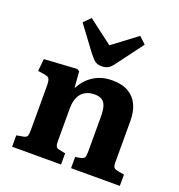

<svg xmlns="http://www.w3.org/2000/svg" viewBox="-143 -928 978 1047"><g transform="rotate(20 346.0 -404.0)"><path d="M43 0V-66L83 -73Q99 -76 103.5 -85.5Q108 -95 108 -121V-372Q108 -405 102 -416.5Q96 -428 74 -431L35 -437L42 -508L232 -520L246 -511L253 -420H256Q281 -469 326.5 -498Q372 -527 434 -527Q491 -527 528 -505.5Q565 -484 583 -445Q601 -406 601 -354V-113Q601 -92 607 -83.5Q613 -75 632 -72L668 -66V0H385V-65L415 -70Q432 -74 437 -82.5Q442 -91 442 -113V-317Q442 -356 435 -379Q428 -402 411.5 -412Q395 -422 368 -422Q339 -422 316 -409.5Q293 -397 280 -370.5Q267 -344 267 -303V-115Q267 -94 271.5 -84.5Q276 -75 292 -72L327 -65V0ZM352 -579Q335 -579 323.5 -583.5Q312 -588 302 -598.5Q292 -609 279 -625L172 -769L211 -808L352 -701L493 -807L532 -770L417 -616Q401 -594 386 -586.5Q371 -579 352 -579Z"/></g></svg>

Font: Literata 18pt
Style: Bold
Weight: 700
Designer: Latin by Veronika Burian and Jose Scaglione. Greek by Irene Vlachou. Cyrillic by Vera Evstafieva.
Foundry: TypeTogether
Version: Version 3.103;gftools[0.9.29]